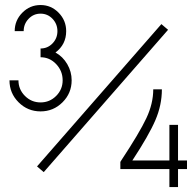

<svg xmlns="http://www.w3.org/2000/svg" viewBox="-20 -716 790 772"><path d="M143.1 -521Q171.4 -521 191.2 -541.5Q210.9 -562 210.9 -590.8Q210.9 -619.6 191.2 -640.4Q171.4 -661.1 143.1 -661.1Q114.7 -661.1 95 -640.4Q75.2 -619.6 75.2 -590.8H39.1Q39.1 -633.8 69.6 -664.8Q100.1 -695.8 143.1 -695.8Q185.5 -695.8 215.8 -664.8Q246.1 -633.8 246.1 -590.8Q246.1 -537.1 203.1 -504.9Q232.9 -488.3 250.5 -458Q268.1 -427.7 268.1 -393.1Q268.1 -341.3 231.4 -304.7Q194.8 -268.1 143.1 -268.1Q91.3 -268.1 54.7 -304.7Q18.1 -341.3 18.1 -393.1H54.2Q54.2 -356.4 80.3 -330.3Q106.4 -304.2 143.1 -304.2Q179.7 -304.2 205.8 -330.3Q231.9 -356.4 231.9 -393.1Q231.9 -430.7 205.8 -458.3Q179.7 -485.8 143.1 -485.8ZM661.1 -213.9H695.8V-70.8H731.9V-36.1H695.8V36.1H661.1V-36.1H463.9V-64.9L466.8 -69.8Q541 -182.1 568.6 -241Q596.2 -299.8 596.2 -356.9H630.9Q630.9 -293.5 604.7 -232.7Q578.6 -171.9 512.2 -70.8H661.1ZM628.9 -619.1 655.8 -596.2 155.8 -23.9 128.9 -46.9Z"/></svg>

Font: RawengulkSans
Style: Regular
Weight: 500
Designer: gluk (gluksza@wp.pl)
Foundry: gluk (gluksza@wp.pl)
Version: Version 0.94